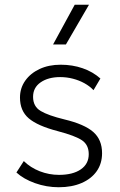

<svg xmlns="http://www.w3.org/2000/svg" viewBox="-20 -772 506 807"><path d="M227 15Q175.5 15 127.2 -2.2Q79 -19.5 49 -47L80 -95Q108 -67.5 147 -52.2Q186 -37 228 -37Q286 -37 319.5 -60Q353 -83 353 -124Q353 -163 324.8 -182.2Q296.5 -201.5 222 -221Q138 -243 101 -274.5Q64 -306 64 -362Q64 -401.5 86 -432.8Q108 -464 146.5 -482Q185 -500 235 -500Q284.5 -500 327.2 -485.2Q370 -470.5 402 -442L373 -393Q357 -410 334.8 -422.2Q312.5 -434.5 286.5 -441.2Q260.5 -448 233 -448Q183 -448 151 -426Q119 -404 119 -365Q119 -324.5 151 -305.5Q183 -286.5 251 -270Q334.5 -250 371.8 -217.5Q409 -185 409 -128Q409 -84.5 386.5 -52.5Q364 -20.5 323 -2.8Q282 15 227 15ZM203 -585 294 -752H354L257 -585Z"/></svg>

Font: Geologica Roman Thin
Style: Regular
Weight: 250
Designer: Sindre Bremnes, Frode Helland
Foundry: Monokrom Skriftforlag AS
Version: Version 1.010;gftools[0.9.28]